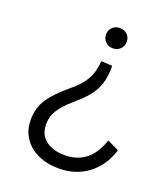

<svg xmlns="http://www.w3.org/2000/svg" viewBox="-133 -596 777 900"><g transform="rotate(20 255.5 -146.5)"><path d="M311 -404Q288 -404 273.5 -418.5Q259 -433 259 -455Q259 -476 273.5 -490.5Q288 -505 311 -505Q333 -505 347.5 -491Q362 -477 362 -455Q362 -433 347.5 -418.5Q333 -404 311 -404ZM264 212Q206 212 160.5 191Q115 170 89.5 131.5Q64 93 64 41Q64 -16 92 -60Q120 -104 187 -160Q235 -199 256.5 -237.5Q278 -276 281 -329L336 -326Q338 -258 315 -210.5Q292 -163 235 -115Q197 -82 176.5 -57.5Q156 -33 147.5 -11.5Q139 10 139 37Q139 89 175 116.5Q211 144 269 144Q395 144 439 9L497 37Q472 119 410.5 165.5Q349 212 264 212Z"/></g></svg>

Font: LivvicRegular
Style: Regular
Weight: 400
Designer: Jacques Le Bailly, Baron von Fonthausen
Version: Version 1.001; ttfautohint (v1.8.2)